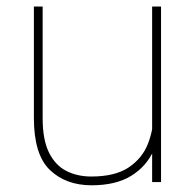

<svg xmlns="http://www.w3.org/2000/svg" viewBox="-20 -548 587 578"><path d="M438 -528.3H464.8V0H438V-122.1ZM464.8 -207.5Q464.8 -145 442.9 -95.9Q420.9 -46.9 374.8 -18.6Q328.6 9.8 255.9 9.8Q178.2 9.8 130.1 -36.4Q82 -82.5 82 -192.9V-528.3H108.4V-191.9Q108.4 -127.4 127.4 -88.9Q146.5 -50.3 179.7 -33.4Q212.9 -16.6 254.9 -16.6Q326.2 -16.6 367.2 -43.9Q408.2 -71.3 425.3 -115Q442.4 -158.7 442.4 -206.5Z"/></svg>

Font: Heebo Thin
Style: Regular
Weight: 250
Designer: Oded Ezer
Foundry: Ezer Type House
Version: Version 3.100